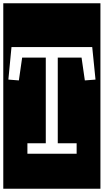

<svg xmlns="http://www.w3.org/2000/svg" viewBox="-32 -937 632 1170"><path d="M-12 213V-917H580V213ZM485 -447 550 -452 530 -650H38L19 -452L83 -447L103 -586H247V-64H135V0H435V-64H320V-586H465Z"/></svg>

Font: Zilla Slab Highlight
Style: Regular
Weight: 400
Designer: Typotheque Type Foundry
Foundry: Typotheque type foundry
Version: Version 1.1; 2017; ttfautohint (v1.6)